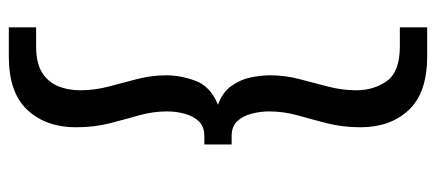

<svg xmlns="http://www.w3.org/2000/svg" viewBox="-297 -483 990 436"><g transform="rotate(-90 198.0 -265.0)"><path d="M127 59Q127 18 136 -17Q145 -52 154 -84Q163 -116 163 -149Q163 -168 158 -188Q153 -208 141 -221Q129 -234 107 -234H88V-296H107Q129 -296 141 -309Q153 -322 158 -341.5Q163 -361 163 -380Q163 -413 154 -444.5Q145 -476 136 -511Q127 -546 127 -588Q127 -655 166 -697.5Q205 -740 288 -740H354V-678H311Q272 -678 250.5 -664Q229 -650 220 -627.5Q211 -605 211 -578Q211 -545 219.5 -513Q228 -481 236.5 -448.5Q245 -416 245 -382Q245 -350 232.5 -316Q220 -282 178 -265Q206 -255 220.5 -235Q235 -215 240 -191.5Q245 -168 245 -147Q245 -113 236.5 -80.5Q228 -48 219.5 -15.5Q211 17 211 49Q211 89 232 118.5Q253 148 311 148H354V210H288Q205 210 166 168Q127 126 127 59Z"/></g></svg>

Font: Georama Extended
Style: Regular
Weight: 400
Width: 7
Designer: Jean-Baptiste Levee
Foundry: Production Type
Version: Version 1.000